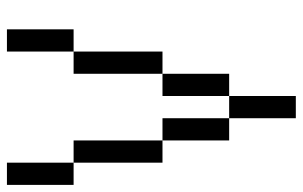

<svg xmlns="http://www.w3.org/2000/svg" viewBox="-176 -676 852 540"><g transform="rotate(-90 250.0 -406.0)"><path d="M187.5 -187.5H250V0H187.5ZM125 -375H187.5V-187.5H125ZM250 -375H312.5V-187.5H250ZM62.5 -625H125V-375H62.5ZM312.5 -625H375V-375H312.5ZM0 -812.5H62.5V-625H0ZM375 -812.5H437.5V-625H375Z"/></g></svg>

Font: HE실루아
Style: regular
Weight: 500
Monospace: yes
Designer: Taeyun An (WindowsTiger)
Version: v1